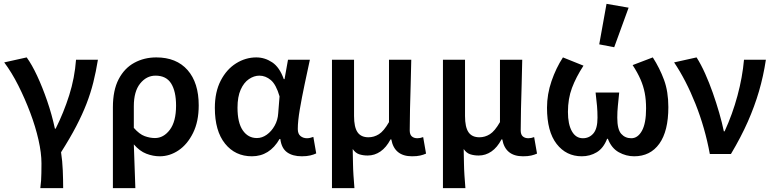

<svg xmlns="http://www.w3.org/2000/svg" viewBox="-20 -802 4028 1000"><path d="M190 178Q193 156 194 138.5Q195 121 195.5 100Q196 79 196 49Q196 -5 180.5 -73.5Q165 -142 137.5 -215Q110 -288 75.5 -356.5Q41 -425 2 -477L119 -503Q146 -466 173.5 -407Q201 -348 225.5 -277Q250 -206 266 -132H270Q312 -216 340.5 -306Q369 -396 376 -491H490Q480 -429 466 -373Q452 -317 430.5 -261.5Q409 -206 377 -144.5Q345 -83 298 -9Q305 36 307 86Q309 136 309 178Z M568 178V-243Q568 -332 598 -389.5Q628 -447 679.5 -475Q731 -503 794 -503Q899 -503 957 -437Q1015 -371 1015 -253Q1015 -169 985.5 -109.5Q956 -50 910 -19Q864 12 812 12Q777 12 742 -1.5Q707 -15 677 -50Q679 11 681 64.5Q683 118 685 178ZM787 -83Q832 -83 864.5 -126Q897 -169 897 -252Q897 -326 871.5 -367Q846 -408 790 -408Q743 -408 710 -367Q677 -326 677 -249V-136Q706 -103 733.5 -93Q761 -83 787 -83Z M1292 12Q1205 12 1152 -54Q1099 -120 1099 -240Q1099 -323 1129.5 -382Q1160 -441 1209.5 -472Q1259 -503 1315 -503Q1359 -503 1397.5 -477.5Q1436 -452 1458 -390H1462L1480 -491H1594Q1581 -431 1566.5 -362.5Q1552 -294 1541.5 -232.5Q1531 -171 1531 -130Q1531 -105 1545 -93.5Q1559 -82 1579 -82Q1587 -82 1595.5 -84Q1604 -86 1612 -89L1627 -3Q1615 3 1596.5 7.5Q1578 12 1552 12Q1504 12 1475 -9Q1446 -30 1440 -78H1436Q1384 12 1292 12ZM1318 -83Q1345 -83 1369.5 -100.5Q1394 -118 1410.5 -147.5Q1427 -177 1429 -212L1436 -300Q1418 -362 1390.5 -385Q1363 -408 1331 -408Q1303 -408 1276.5 -390Q1250 -372 1233.5 -335Q1217 -298 1217 -241Q1217 -163 1244.5 -123Q1272 -83 1318 -83Z M1709 178V-491H1824V-198Q1824 -140 1842 -113.5Q1860 -87 1899 -87Q1928 -87 1953.5 -103Q1979 -119 2006 -166V-491H2122Q2121 -430 2119 -363.5Q2117 -297 2115.5 -235Q2114 -173 2114 -123Q2114 -101 2125 -91.5Q2136 -82 2154 -82Q2169 -82 2184 -88L2199 -2Q2186 4 2169 8Q2152 12 2126 12Q2034 12 2018 -76H2014Q1992 -34 1961.5 -13Q1931 8 1895 8Q1871 8 1851 1.5Q1831 -5 1817 -26Q1818 16 1818.5 48.5Q1819 81 1821 111Q1823 141 1826 178Z M2287 178V-491H2402V-198Q2402 -140 2420 -113.5Q2438 -87 2477 -87Q2506 -87 2531.5 -103Q2557 -119 2584 -166V-491H2700Q2699 -430 2697 -363.5Q2695 -297 2693.5 -235Q2692 -173 2692 -123Q2692 -101 2703 -91.5Q2714 -82 2732 -82Q2747 -82 2762 -88L2777 -2Q2764 4 2747 8Q2730 12 2704 12Q2612 12 2596 -76H2592Q2570 -34 2539.5 -13Q2509 8 2473 8Q2449 8 2429 1.5Q2409 -5 2395 -26Q2396 16 2396.5 48.5Q2397 81 2399 111Q2401 141 2404 178Z M3010 12Q2929 12 2879 -52.5Q2829 -117 2829 -241Q2829 -311 2852.5 -379.5Q2876 -448 2912 -503L3019 -460Q2980 -400 2959 -344Q2938 -288 2938 -219Q2938 -155 2958.5 -118.5Q2979 -82 3016 -82Q3049 -82 3070.5 -107Q3092 -132 3092 -189Q3092 -221 3089.5 -250Q3087 -279 3082 -320H3205Q3201 -279 3198 -250Q3195 -221 3195 -189Q3195 -128 3215.5 -105Q3236 -82 3268 -82Q3302 -82 3323.5 -121Q3345 -160 3345 -237Q3345 -282 3338 -318Q3331 -354 3316 -388.5Q3301 -423 3275 -463L3380 -503Q3416 -447 3438.5 -386Q3461 -325 3461 -244Q3461 -119 3414 -53.5Q3367 12 3283 12Q3241 12 3203 -9Q3165 -30 3146 -79H3142Q3123 -30 3088 -9Q3053 12 3010 12ZM3179 -556 3101 -571 3139 -782 3254 -762Z M3677 0Q3652 -136 3602.5 -260.5Q3553 -385 3491 -477L3608 -503Q3631 -467 3652.5 -419Q3674 -371 3692.5 -318.5Q3711 -266 3726 -214Q3741 -162 3750 -118H3754Q3795 -207 3821 -303.5Q3847 -400 3855 -491H3969Q3956 -405 3933 -326.5Q3910 -248 3875 -168.5Q3840 -89 3787 0Z"/></svg>

Font: Source Sans Pro SemiBold
Style: Regular
Weight: 600
Designer: Paul D. Hunt
Foundry: Adobe Systems Incorporated
Version: Version 2.045;hotconv 1.0.109;makeotfexe 2.5.65596